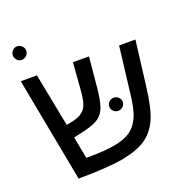

<svg xmlns="http://www.w3.org/2000/svg" viewBox="-139 -911 1007 1042"><g transform="rotate(-20 365.0 -389.5)"><path d="M314 -439.9 326.2 -599.1H418.9L403.8 -439Q397 -360.8 383.8 -320.8Q371.6 -284.2 346.7 -264.4Q321.8 -244.6 266.1 -230L192.9 -212.9L216.8 -86.9H229Q326.2 -86.9 385.5 -98.1Q444.8 -109.4 479 -133.8Q511.7 -158.2 532.2 -203.1Q551.8 -247.1 562 -342.8L592.8 -599.1H687L655.8 -346.2Q640.6 -216.3 612.8 -155.8Q584.5 -94.7 534.2 -61Q485.8 -28.8 394 -11.2Q305.7 3.4 139.2 4.9L24.9 -599.1H118.2L178.2 -291L213.9 -297.9Q266.1 -309.6 288.1 -338.9Q309.6 -369.1 314 -439.9ZM429.2 -304.2Q429.2 -321.3 440.4 -332Q451.7 -342.8 467.8 -342.8Q483.4 -342.8 495.1 -331.8Q506.8 -320.8 506.8 -304.2Q506.8 -289.6 494.9 -278.3Q482.9 -267.1 467.8 -267.1Q452.1 -267.1 440.7 -278.1Q429.2 -289.1 429.2 -304.2ZM32.2 -745.1Q32.2 -760.7 43.7 -772.5Q55.2 -784.2 70.8 -784.2Q85.9 -784.2 97.9 -772.5Q109.9 -760.7 109.9 -745.1Q109.9 -729.5 98.1 -717.8Q86.4 -706.1 70.8 -706.1Q54.2 -706.1 43.2 -717.5Q32.2 -729 32.2 -745.1Z"/></g></svg>

Font: Libra Sans Modern
Style: Regular
Weight: 400
Foundry: Stefan Peev, Context Ltd
Version: Version 1.000